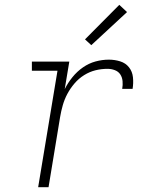

<svg xmlns="http://www.w3.org/2000/svg" viewBox="-20 -775 640 795"><path d="M138 0 218 -482H112V-520H267L248 -406Q261 -432 280 -455.5Q299 -479 323.5 -496Q348 -513 375.5 -520.5Q403 -528 431 -528Q455 -528 477.5 -521Q500 -514 514 -496.5Q528 -479 530.5 -455Q533 -431 529 -407H486Q489 -423 487.5 -439Q486 -455 478 -467Q470 -479 455.5 -484.5Q441 -490 425 -490Q400 -490 375.5 -484Q351 -478 328.5 -464Q306 -450 288.5 -429.5Q271 -409 259 -386.5Q247 -364 240 -339.5Q233 -315 229 -291L181 0ZM358 -588 332 -612 474 -755 506 -725Z"/></svg>

Font: Iosevka Etoile Extralight
Style: Italic
Weight: 200
Italic angle: -9°
Designer: Belleve Invis
Foundry: Belleve Invis
Version: Version 22.1.2; ttfautohint (v1.8.4)